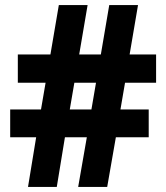

<svg xmlns="http://www.w3.org/2000/svg" viewBox="-20 -734 650 754"><path d="M471 -409H593V-520H489L522 -714H409L376 -520H291L324 -714H211L178 -520H50V-409H159L141 -304H20V-195H122L90 0H203L235 -195H321L287 0H401L435 -195H564V-304H453ZM254 -304 272 -409H357L339 -304Z"/></svg>

Font: Noto Sans Lao SemiCondensed ExtraBold
Style: Regular
Weight: 800
Width: 4
Designer: Monotype Design Team
Foundry: Monotype Imaging Inc.
Version: Version 2.003